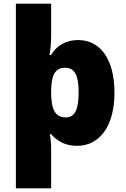

<svg xmlns="http://www.w3.org/2000/svg" viewBox="-20 -780 683 1040"><path d="M600 -278C600 -465 519 -563 404 -563C331 -563 282 -527 257 -482H248C252 -502 257 -538 257 -592V-760H66V240H257V21C257 0 254 -33 250 -53H257C285 -21 328 10 397 10C514 10 600 -89 600 -278ZM406 -280C406 -191 388 -144 336 -144C277 -144 257 -191 257 -279V-293C259 -373 278 -413 333 -413C387 -413 406 -367 406 -280Z"/></svg>

Font: Noto Sans Gurmukhi Black
Style: Regular
Weight: 900
Designer: Jelle Bosma - Monotype Design Team
Foundry: Monotype Imaging Inc.
Version: Version 2.004